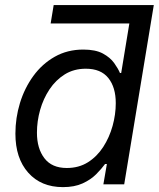

<svg xmlns="http://www.w3.org/2000/svg" viewBox="-20 -748 644 779"><path d="M547.4 -652.8H185.5L197.8 -727.5H604ZM235.4 11.2Q146.5 11.2 94.5 -47.4Q42.5 -106 42.5 -205.6Q42.5 -269.5 61 -330.1Q79.6 -390.6 115.2 -439.7Q150.9 -488.8 202.1 -517.8Q253.4 -546.9 317.9 -546.9Q367.7 -546.9 397.5 -530.8Q427.2 -514.6 443.1 -492.4Q459 -470.2 466.8 -451.7H471.7L517.1 -727.5H604L483.9 0H399.4L413.6 -82.5H406.2Q391.6 -62.5 369.9 -40.8Q348.1 -19 315.2 -3.9Q282.2 11.2 235.4 11.2ZM251 -66.4Q299.8 -66.4 336.7 -89.6Q373.5 -112.8 398.7 -151.6Q423.8 -190.4 436.8 -237.1Q449.7 -283.7 449.7 -329.6Q449.7 -394 419.4 -431.6Q389.2 -469.2 328.1 -469.2Q279.8 -469.2 242.9 -446.3Q206.1 -423.3 180.9 -385.5Q155.8 -347.7 142.8 -302Q129.9 -256.3 129.9 -209.5Q129.9 -145.5 160.2 -106Q190.4 -66.4 251 -66.4Z"/></svg>

Font: Inter 18pt
Style: Italic
Weight: 400
Italic angle: -9.3988°
Designer: Rasmus Andersson
Foundry: rsms
Version: Version 4.001;git-66647c0bb